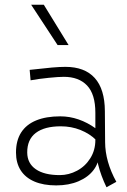

<svg xmlns="http://www.w3.org/2000/svg" viewBox="-20 -770 534 809"><path d="M428.7 19Q381.8 -78.1 381.8 -169.9V-294.9Q381.8 -373 346.9 -409.7Q312 -446.3 249 -446.3Q226.6 -446.3 185.3 -442.1Q144 -438 108.9 -431.6L105 -475.6Q164.6 -482.4 198.5 -485.4Q232.4 -488.3 255.4 -488.3Q336.9 -488.3 379.2 -441.4Q421.4 -394.5 421.9 -301.8L422.9 -170.9Q423.3 -89.4 470.2 -3.9ZM216.8 11.2Q163.1 11.2 125 -5.1Q86.9 -21.5 67.1 -52.5Q47.4 -83.5 47.4 -127.4Q47.4 -177.7 69.1 -211.7Q90.8 -245.6 132.6 -262.7Q174.3 -279.8 233.9 -279.8Q273.4 -279.8 311 -266.8Q348.6 -253.9 383.8 -228.5L385.3 -179.7Q358.4 -206.5 319.3 -222.2Q280.3 -237.8 236.3 -237.8Q167.5 -237.8 130.9 -210Q94.2 -182.1 94.7 -127Q95.2 -81.5 130.9 -56.9Q166.5 -32.2 231.9 -32.2Q270 -32.2 304.7 -50.8Q339.4 -69.3 360.6 -103.3Q381.8 -137.2 381.8 -180.2L397 -120.1Q397 -84 374.5 -54Q352.1 -23.9 311 -6.3Q270 11.2 216.8 11.2ZM111.3 -750H164.6L269 -580.1H222.7Z"/></svg>

Font: DavidDev Light
Style: Regular
Weight: 300
Designer: David.dev
Foundry: David.dev
Version: Version 1.001;FEAKit 1.0